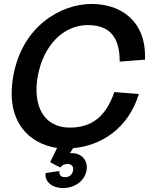

<svg xmlns="http://www.w3.org/2000/svg" viewBox="-20 -736 796 972"><path d="M299 216C355 216 408 183 418 127C428 71 387 39 344 39C341 39 337 39 334 40L350 14C486 2 627 -79 683 -260L559 -270C517 -150 449 -90 333 -90C206 -90 144 -195 171 -349C198 -502 298 -609 424 -609C541 -609 586 -542 586 -424L714 -434C722 -631 590 -716 444 -716C290 -716 91 -605 47 -349C6 -117 131 -7 269 13L234 85L260 99L286 112L288 109C294 101 305 94 321 94C341 94 354 106 350 127C346 150 329 161 309 161C290 161 278 151 281 130L211 140C205 184 244 216 299 216Z"/></svg>

Font: Uncut Sans Semibold
Style: Italic
Weight: 600
Italic angle: -10°
Designer: Kasper Nordkvist
Foundry: Uncut Type
Version: Version 1.111;FEAKit 1.0